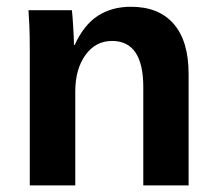

<svg xmlns="http://www.w3.org/2000/svg" viewBox="-20 -559 651 579"><path d="M412.1 0V-296.4Q412.1 -435.5 317.9 -435.5Q268.1 -435.5 237.5 -392.8Q207 -350.1 207 -283.2V0H69.8V-410.2Q69.8 -452.6 68.6 -479.7Q67.4 -506.8 65.9 -528.3H196.8Q198.2 -519 200.7 -478.8Q203.1 -438.5 203.1 -423.3H205.1Q232.9 -483.9 274.9 -511.2Q316.9 -538.6 375 -538.6Q459 -538.6 503.9 -486.8Q548.8 -435.1 548.8 -335.4V0Z"/></svg>

Font: Arial
Style: Bold
Weight: 700
Designer: Steve Matteson
Foundry: Ascender Corporation
Version: Version 2.00.3